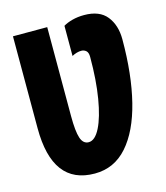

<svg xmlns="http://www.w3.org/2000/svg" viewBox="-110 -809 783 904"><g transform="rotate(-15 281.5 -357.0)"><path d="M241 10Q35 10 35 -266V-714H202V-280Q202 -206 213 -173Q224 -140 251 -140Q282 -140 307 -189.5Q332 -239 346.5 -326Q361 -413 361 -526Q361 -548 351 -556.5Q341 -565 328 -565Q306 -565 282 -552V-699Q300 -710 326.5 -717Q353 -724 384 -724Q459 -724 494 -680Q529 -636 529 -567Q529 -395 496.5 -265Q464 -135 400 -62.5Q336 10 241 10Z"/></g></svg>

Font: Noto Sans Mono SemiCondensed Black
Style: Regular
Weight: 900
Width: 4
Designer: Monotype Design Team
Foundry: Monotype Imaging Inc.
Version: Version 2.014; ttfautohint (v1.8.4.7-5d5b)